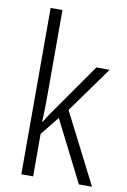

<svg xmlns="http://www.w3.org/2000/svg" viewBox="-86 -812 573 864"><g transform="rotate(10 200.5 -380.0)"><path d="M128 -373Q128 -341 127.5 -311Q127 -281 125 -250H128Q138 -266 148 -281.5Q158 -297 169 -312L323 -532H384L233 -322L397 0H337L196 -279L128 -194V0H74V-760H128Z"/></g></svg>

Font: Noto Sans Sinhala UI Condensed Light
Style: Regular
Weight: 300
Width: 3
Designer: Jelle Bosma - Monotype Design Team
Foundry: Monotype Imaging Inc.
Version: Version 2.006; ttfautohint (v1.8.4.7-5d5b)